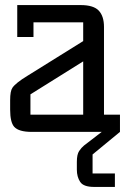

<svg xmlns="http://www.w3.org/2000/svg" viewBox="-20 -520 533 757"><path d="M453 -68V0H105Q54 0 36 -20Q20 -38 20 -88V-125Q20 -161 29 -174Q42 -193 88 -221L308 -358V-432H112V-374H48V-500H298Q349 -500 369.5 -478Q390 -456 390 -414V-68ZM308 -278 100 -148V-68H308ZM453 0 345 89V164H433V217H351Q309 217 296 197Q283 177 283 149V118Q283 89 292 75.5Q301 62 311.5 53.5Q322 45 337 34L381 0Z"/></svg>

Font: Kelly Slab
Style: Regular
Weight: 400
Designer: Denis Masharov
Foundry: Denis Masharov
Version: Version 1.001